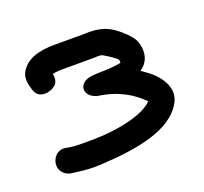

<svg xmlns="http://www.w3.org/2000/svg" viewBox="-71 -725 522 492"><g transform="rotate(-20 190.5 -479.0)"><path d="M264 -543C263 -542 245 -539 220 -538C211 -538 199 -538 190 -537C142 -535 142 -494 177 -484L178 -483H180C236 -475 271 -452 297 -426C273 -399 200 -382 126 -382C100 -382 85 -381 67 -384L57 -386C27 -391 10 -355 25 -334C30 -327 38 -322 47 -320H48C72 -317 94 -313 128 -315C226 -320 324 -336 358 -398C378 -433 352 -466 338 -480C328 -490 318 -497 305 -506C328 -521 335 -547 326 -575C322 -588 310 -601 294 -615C270 -635 249 -647 198 -644H120C82 -644 43 -636 26 -603C18 -586 24 -568 27 -558C34 -525 73 -532 87 -548C94 -558 93 -568 91 -575C97 -577 108 -578 120 -578H203C208 -578 215 -579 224 -578C233 -575 260 -556 263 -552C264 -549 264 -547 264 -546Z"/></g></svg>

Font: Stray Cat
Style: ExBdExt
Weight: 800
Version: Version 1.0